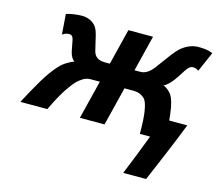

<svg xmlns="http://www.w3.org/2000/svg" viewBox="-102 -632 1105 974"><g transform="rotate(15 450.5 -145.0)"><path d="M588.9 -493.2 466.3 0H336.9L459.5 -493.2ZM778.3 -104H873Q863.8 -79.6 847.9 -40.3Q832 -1 813 44.7Q793.9 90.3 775.1 134.5Q756.3 178.7 741.7 212.9H621.6Q643.1 160.6 666.3 101.8Q689.5 43 705.6 0H651.9Q651.9 -76.7 645.5 -116Q639.2 -155.3 629.4 -171.9Q624.5 -181.6 607.4 -192.4Q590.3 -203.1 563 -203.1H482.4L507.8 -304.7H573.7Q590.3 -304.7 606.9 -314.5Q623.5 -324.2 640.1 -345.7Q653.3 -362.3 668.9 -384.5Q684.6 -406.7 700.7 -427.7Q716.8 -448.7 730 -461.4Q748.5 -479.5 773.7 -491.2Q798.8 -502.9 825.7 -502.9Q843.3 -502.9 861.8 -501Q880.4 -499 900.9 -490.7L855 -385.7Q843.3 -396.5 824.2 -396.5Q817.4 -396.5 810.3 -391.8Q803.2 -387.2 797.9 -380.4Q788.6 -369.1 780 -354.5Q771.5 -339.8 752.9 -314Q741.2 -297.9 728.3 -285.6Q715.3 -273.4 703.6 -268.1Q714.4 -266.1 731 -252.2Q747.6 -238.3 755.4 -219.7Q765.1 -197.3 770.3 -167.2Q775.4 -137.2 778.3 -104ZM446.8 -304.7 421.4 -203.1H340.8Q317.4 -203.1 300.5 -192.4Q283.7 -181.6 273.4 -171.9Q255.9 -155.3 229.2 -116Q202.6 -76.7 166 0H24.4Q55.7 -60.1 90.8 -120.1Q126 -180.2 162.1 -219.7Q179.2 -238.3 202.6 -252.2Q226.1 -266.1 237.3 -268.1Q217.8 -279.3 210 -314Q204.6 -339.8 202.1 -354.5Q199.7 -369.1 196.3 -380.4Q190.9 -396.5 176.3 -396.5Q156.2 -396.5 139.6 -384.3L131.8 -490.7Q147.9 -496.1 171.6 -499.5Q195.3 -502.9 212.9 -502.9Q240.2 -502.9 261.7 -491.2Q283.2 -479.5 293 -461.4Q300.3 -448.7 305.7 -427.7Q311 -406.7 315.9 -384.5Q320.8 -362.3 325.2 -345.7Q336.4 -304.7 385.7 -304.7Z"/></g></svg>

Font: Andika
Style: Bold Italic
Weight: 700
Italic angle: -14°
Designer: Victor Gaultney, Annie Olsen, Julie Remington, Don Collingsworth, Eric Hays, Becca Hirsbrunner
Foundry: SIL International
Version: Version 6.101